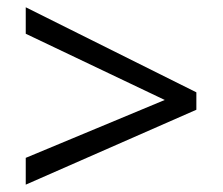

<svg xmlns="http://www.w3.org/2000/svg" viewBox="-20 -626 612 528"><path d="M50.8 -191.9 433.1 -351.1 50.8 -533.2V-606L520 -372.1V-324.2L50.8 -118.2Z"/></svg>

Font: OpenSans
Style: Regular
Weight: 400
Foundry: Ascender Corporation
Version: Version 1.10